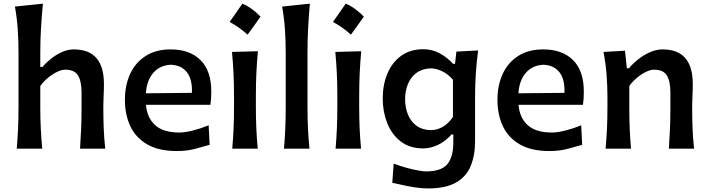

<svg xmlns="http://www.w3.org/2000/svg" viewBox="-20 -827 3943 1068"><path d="M73.2 0Q78.1 -58.6 80.6 -113.5Q83 -168.5 83 -235.4V-534.2Q83 -601.1 78.6 -664.6Q74.2 -728 63 -790.5L218.8 -806.6Q212.4 -741.7 208.3 -674.3Q204.1 -606.9 204.1 -534.2V-454.6H216.3Q235.8 -478 263.9 -500.5Q292 -522.9 325 -537.6Q357.9 -552.2 390.6 -552.2Q558.1 -552.2 558.1 -359.9Q558.1 -324.7 556.4 -293Q554.7 -261.2 554.7 -235.4Q554.7 -168.5 556.9 -113.5Q559.1 -58.6 565.4 0H425.3Q429.2 -58.6 431.4 -112.8Q433.6 -167 433.6 -229.5V-312Q433.6 -375.5 413.8 -407.5Q394 -439.5 342.8 -439.5Q323.2 -439.5 297.6 -427.2Q272 -415 247.1 -394.5Q222.2 -374 204.1 -348.6V-229.5Q204.1 -167 206.8 -112.8Q209.5 -58.6 214.8 0Z M963.9 13.2Q863.8 13.2 799.8 -23.4Q735.8 -60.1 705.3 -124.3Q674.8 -188.5 674.8 -271.5Q674.8 -353.5 704.3 -416.7Q733.9 -480 790.8 -516.1Q847.7 -552.2 929.2 -552.2Q1035.2 -552.2 1095.2 -492.9Q1155.3 -433.6 1155.3 -317.4Q1155.3 -295.9 1154.1 -278.6Q1152.8 -261.2 1150.4 -244.1H792Q797.9 -171.9 843 -130.9Q888.2 -89.8 978 -89.8Q1008.8 -89.8 1054 -101.3Q1099.1 -112.8 1140.6 -129.9L1146 -21.5Q1113.3 -12.2 1066.9 0.5Q1020.5 13.2 963.9 13.2ZM1047.4 -310.5Q1050.8 -384.8 1020 -424.6Q989.3 -464.4 930.7 -466.8Q869.6 -464.4 832.8 -421.9Q795.9 -379.4 791.5 -308.1Z M1328.2 -806.6Q1354 -796.4 1379.2 -778.1Q1404.4 -759.9 1429.1 -734.6Q1412 -709.9 1394 -684.9Q1376 -660 1357.2 -634.2Q1312.1 -675.5 1257.3 -705.1Q1275.5 -730.9 1293 -755.8Q1310.4 -780.8 1328.2 -806.6ZM1272 0Q1276.9 -58.6 1279.3 -113.5Q1281.7 -168.5 1281.7 -235.4V-289.1Q1281.7 -364.7 1278.8 -422.1Q1275.9 -479.5 1270.5 -538.1L1414.6 -542Q1409.2 -482.4 1406.2 -424.3Q1403.3 -366.2 1403.3 -289.1V-235.4Q1403.3 -168.5 1405.8 -113.5Q1408.2 -58.6 1413.6 0Z M1559.6 0Q1564.5 -58.6 1566.9 -113.5Q1569.3 -168.5 1569.3 -235.4V-534.2Q1569.3 -601.1 1564.9 -664.6Q1560.5 -728 1549.3 -790.5L1703.6 -806.6Q1697.8 -741.7 1694.1 -674.3Q1690.4 -606.9 1690.4 -534.2V-235.4Q1690.4 -168.5 1693.1 -113.5Q1695.8 -58.6 1701.2 0Z M1902.9 -806.6Q1928.7 -796.4 1953.9 -778.1Q1979.1 -759.9 2003.9 -734.6Q1986.7 -709.9 1968.7 -684.9Q1950.7 -660 1931.9 -634.2Q1886.8 -675.5 1832 -705.1Q1850.2 -730.9 1867.7 -755.8Q1885.2 -780.8 1902.9 -806.6ZM1846.7 0Q1851.6 -58.6 1854 -113.5Q1856.4 -168.5 1856.4 -235.4V-289.1Q1856.4 -364.7 1853.5 -422.1Q1850.6 -479.5 1845.2 -538.1L1989.3 -542Q1983.9 -482.4 1981 -424.3Q1978 -366.2 1978 -289.1V-235.4Q1978 -168.5 1980.5 -113.5Q1982.9 -58.6 1988.3 0Z M2360.4 221.2Q2328.1 221.2 2290.8 215.6Q2253.4 210 2219.2 202.4Q2185.1 194.8 2162.1 189.5L2169.9 83Q2205.1 96.7 2241.2 106.4Q2277.3 116.2 2306.4 121.3Q2335.4 126.5 2349.1 126.5Q2434.6 126.5 2468 86.4Q2501.5 46.4 2501.5 -34.7V-79.1H2491.7Q2456.5 -40 2415.5 -20.8Q2374.5 -1.5 2334 -1.5Q2258.3 -1.5 2208.3 -40.8Q2158.2 -80.1 2133.5 -143.3Q2108.9 -206.5 2108.9 -278.8Q2108.9 -355.5 2134.8 -417.5Q2160.6 -479.5 2211.2 -516.4Q2261.7 -553.2 2334.5 -553.2Q2384.8 -553.2 2426.8 -530Q2468.8 -506.8 2500 -472.2H2511.2L2518.6 -540L2639.6 -546.4Q2630.9 -481.4 2626.7 -417Q2622.6 -352.5 2622.6 -290.5V-42Q2622.6 36.6 2598.4 95.9Q2574.2 155.3 2516.8 188.2Q2459.5 221.2 2360.4 221.2ZM2376 -103Q2450.2 -104.5 2499.5 -176.3V-383.3Q2474.1 -413.6 2441.2 -429.9Q2408.2 -446.3 2377 -446.8Q2329.1 -445.3 2297.1 -421.9Q2265.1 -398.4 2249.3 -360.1Q2233.4 -321.8 2233.4 -274.9Q2233.4 -230.5 2248.5 -191.7Q2263.7 -152.8 2295.4 -128.7Q2327.1 -104.5 2376 -103Z M3036.1 13.2Q2936 13.2 2872.1 -23.4Q2808.1 -60.1 2777.6 -124.3Q2747.1 -188.5 2747.1 -271.5Q2747.1 -353.5 2776.6 -416.7Q2806.2 -480 2863 -516.1Q2919.9 -552.2 3001.5 -552.2Q3107.4 -552.2 3167.5 -492.9Q3227.5 -433.6 3227.5 -317.4Q3227.5 -295.9 3226.3 -278.6Q3225.1 -261.2 3222.7 -244.1H2864.3Q2870.1 -171.9 2915.3 -130.9Q2960.4 -89.8 3050.3 -89.8Q3081.1 -89.8 3126.2 -101.3Q3171.4 -112.8 3212.9 -129.9L3218.3 -21.5Q3185.5 -12.2 3139.2 0.5Q3092.8 13.2 3036.1 13.2ZM3119.6 -310.5Q3123 -384.8 3092.3 -424.6Q3061.5 -464.4 3002.9 -466.8Q2941.9 -464.4 2905 -421.9Q2868.2 -379.4 2863.8 -308.1Z M3348.6 0Q3354 -58.6 3356.4 -113.5Q3358.9 -168.5 3358.9 -235.4V-289.1Q3358.9 -349.6 3354 -412.4Q3349.1 -475.1 3336.9 -538.1L3456.5 -544.9L3466.8 -447.3H3478.5Q3499.5 -472.7 3529.8 -496.8Q3560.1 -521 3595.5 -536.6Q3630.9 -552.2 3666 -552.2Q3833.5 -552.2 3833.5 -359.9Q3833.5 -324.7 3831.8 -293Q3830.1 -261.2 3830.1 -235.4Q3830.1 -168.5 3832.3 -113.5Q3834.5 -58.6 3840.8 0H3700.7Q3704.6 -58.6 3706.8 -112.8Q3709 -167 3709 -229.5V-312Q3709 -375.5 3689.2 -407.5Q3669.4 -439.5 3618.2 -439.5Q3598.6 -439.5 3573.2 -427.2Q3547.9 -415 3523.2 -394.5Q3498.5 -374 3480.5 -348.6V-229.5Q3480.5 -167 3482.7 -112.8Q3484.9 -58.6 3490.2 0Z"/></svg>

Font: Pinar-DS1-FD SemiBold
Style: Regular
Weight: 600
Designer: Amin Abedi
Version: Version 3.000